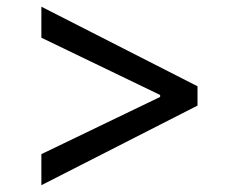

<svg xmlns="http://www.w3.org/2000/svg" viewBox="-20 -565 699 562"><path d="M558.1 -255.9 101.1 -22.9V-113.8L451.7 -282.7L448.7 -276.9V-291L451.7 -285.6L101.1 -454.6V-545.4L558.1 -312.5Z"/></svg>

Font: Sahel VF Regular
Style: Regular
Weight: 400
Foundry: Saber Rastikerdar (saber.rastikerdar@gmail.com)
Version: Version 3.4.0